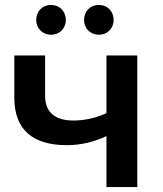

<svg xmlns="http://www.w3.org/2000/svg" viewBox="-20 -759 661 779"><path d="M412 0H537V-534H412V-300C369 -280 322 -270 278 -270C206 -270 163 -301 163 -371V-534H38V-363C38 -230 116 -170 251 -170C310 -170 364 -184 412 -207ZM381 -618C415 -618 441 -643 441 -678C441 -714 415 -739 381 -739C347 -739 321 -714 321 -678C321 -643 347 -618 381 -618ZM187 -618C221 -618 247 -643 247 -678C247 -714 221 -739 187 -739C153 -739 127 -714 127 -678C127 -643 153 -618 187 -618Z"/></svg>

Font: Chess Sans SemiBold
Style: Regular
Weight: 600
Designer: Wolf Bōese
Foundry: Wolf Bōese
Version: Version 7.223;Glyphs 3.3 (3306)